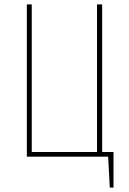

<svg xmlns="http://www.w3.org/2000/svg" viewBox="-20 -701 576 859"><path d="M437 -21H487.8V138.2H471.2L463.9 0H100.1V-681.2H122.1V-21H414.1V-681.2H437Z"/></svg>

Font: Fira Sans Compressed Thin
Style: Regular
Weight: 100
Width: 1
Designer: Carrois Corporate & Edenspiekermann AG
Foundry: Carrois Corporate GbR & Edenspiekermann AG
Version: Version 4.203;PS 004.203;hotconv 1.0.88;makeotf.lib2.5.64775